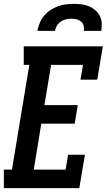

<svg xmlns="http://www.w3.org/2000/svg" viewBox="-31 -975 553 995"><path d="M-11 0V-96H31L121 -639H92V-735H502L473 -562H386L399 -639H234L199 -430H372L356 -334H183L144 -96H309L322 -173H409L380 0ZM163 -815Q167 -836 175 -856Q183 -876 197 -893Q211 -910 230 -922.5Q249 -935 269.5 -942.5Q290 -950 310.5 -952.5Q331 -955 352 -955Q372 -955 392 -952.5Q412 -950 430 -942.5Q448 -935 462.5 -922.5Q477 -910 486 -893Q495 -876 496 -855.5Q497 -835 494 -815H403Q406 -829 402.5 -842Q399 -855 389 -863.5Q379 -872 366 -875Q353 -878 339 -878Q325 -878 311 -875Q297 -872 284.5 -863.5Q272 -855 264 -842Q256 -829 254 -815Z"/></svg>

Font: Iosevka Slab Oblique
Style: Bold
Weight: 700
Italic angle: -9°
Monospace: yes
Designer: Belleve Invis
Foundry: Belleve Invis
Version: Version 11.1.1; ttfautohint (v1.8.3)